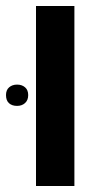

<svg xmlns="http://www.w3.org/2000/svg" viewBox="-59 -620 329 640"><path d="M61 -600H189V0H61ZM-2 -338Q14 -338 24.5 -329Q35 -320 35 -303Q35 -286 24.5 -276.5Q14 -267 -2 -267Q-19 -267 -29 -276Q-39 -285 -39 -303Q-39 -320 -28.5 -329Q-18 -338 -2 -338Z"/></svg>

Font: Noto Sans Hebrew Cond
Style: Bold
Weight: 700
Width: 2
Designer: Monotype Design Team
Foundry: Monotype Imaging Inc.
Version: Version 1.000